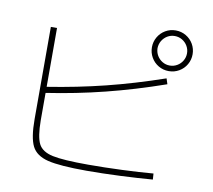

<svg xmlns="http://www.w3.org/2000/svg" viewBox="-81 -861 1026 926"><g transform="rotate(10 432.0 -397.5)"><path d="M110.4 -228.5V-679.7H140.6V-391.6Q286.6 -414.6 421.9 -448.2Q557.1 -481.9 703.1 -532.2L711.9 -504.9Q563.5 -453.1 425 -418.5Q286.6 -383.8 140.6 -361.8V-227.5Q141.1 -147 158.4 -113Q175.8 -79.1 227.8 -67.9Q279.8 -56.6 402.3 -56.6Q481.9 -56.6 567.6 -60.1Q653.3 -63.5 720.7 -69.3L722.7 -40Q651.4 -34.2 564 -30.3Q476.6 -26.4 399.4 -26.4Q269 -26.4 210.4 -40.8Q151.9 -55.2 131.1 -96.2Q110.4 -137.2 110.4 -228.5ZM607.4 -668Q607.4 -694.8 620.6 -717.8Q633.8 -740.7 656.7 -754.2Q679.7 -767.6 707 -767.6Q734.4 -767.6 757.3 -754.2Q780.3 -740.7 793.5 -717.8Q806.6 -694.8 806.6 -668Q806.6 -641.1 793.5 -618.2Q780.3 -595.2 757.3 -581.8Q734.4 -568.4 707 -568.4Q679.7 -568.4 656.7 -581.8Q633.8 -595.2 620.6 -618.2Q607.4 -641.1 607.4 -668ZM779.3 -668Q779.3 -687.5 769.5 -704.1Q759.8 -720.7 743.2 -730.5Q726.6 -740.2 707 -740.2Q687.5 -740.2 671.1 -730.5Q654.8 -720.7 645 -704.3Q635.3 -688 634.8 -668Q635.3 -647.9 645 -631.6Q654.8 -615.2 671.1 -605.5Q687.5 -595.7 707 -595.7Q726.6 -595.7 743.2 -605.5Q759.8 -615.2 769.5 -631.8Q779.3 -648.4 779.3 -668Z"/></g></svg>

Font: Pretendard GOV Thin
Style: Regular
Weight: 100
Designer: Base glyphs from Inter by Rasmus Andersson; Hangeul glyphs from Noto Sans CJK(Source Han Sans) by Jang Soo-young and Kan
Foundry: Kil Hyung-jin
Version: Version 1.309